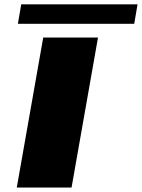

<svg xmlns="http://www.w3.org/2000/svg" viewBox="-20 -844 639 864"><path d="M55.5 0 174.5 -675H421L302 0ZM60.5 -737 75.5 -824.5H599L584 -737Z"/></svg>

Font: Anybody UltraExpanded ExtraBold
Style: Italic
Weight: 800
Width: 9
Italic angle: -10°
Designer: Tyler Finck
Foundry: Etcetera Type Company
Version: Version 1.010; ttfautohint (v1.8.3) -l 8 -r 50 -G 200 -x 14 